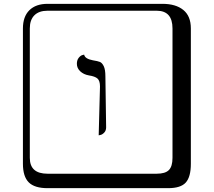

<svg xmlns="http://www.w3.org/2000/svg" viewBox="-20 -774 1120 1006"><path d="M497.1 -64.9 503.9 -320.8Q503.9 -350.6 491 -362.3Q478 -374 445.8 -378.9Q418 -383.8 400.4 -400.4Q382.8 -417 382.8 -439.9Q382.8 -459 392.3 -470.9Q401.9 -482.9 411.6 -485.4L420.9 -487.8Q424.8 -465.8 466.8 -458Q491.7 -454.1 503.4 -449.5Q515.1 -444.8 523.7 -427Q532.2 -409.2 532.2 -374L536.1 -106.9Q536.1 -89.8 526.1 -79.3Q516.1 -68.8 506.3 -66.9ZM229 -717.8Q184.1 -717.8 160.2 -693.8Q136.2 -669.9 136.2 -625V53.2Q136.2 136.2 229 136.2H800.8Q845.7 136.2 864.7 117.2Q883.8 98.1 883.8 53.2V-625Q883.8 -717.8 800.8 -717.8ZM980 84Q980 152.8 953.4 182.4Q926.8 211.9 860.8 211.9H229Q161.1 211.9 130.6 181.4Q100.1 150.9 100.1 84V-625Q100.1 -687 134 -720.5Q168 -753.9 229 -753.9H831.1Q900.9 -753.9 940.4 -721.9Q980 -689.9 980 -625Z"/></svg>

Font: Linux Biolinum Keyboard O
Style: Regular
Weight: 700
Designer: Philipp H. Poll
Foundry: Philipp H. Poll
Version: Version 0.6.1